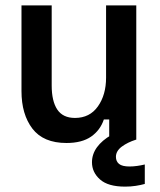

<svg xmlns="http://www.w3.org/2000/svg" viewBox="-20 -520 594 715"><path d="M227.5 12.5Q141.7 12.5 100.8 -40.8Q60 -94.2 60 -180.8V-500H172.5V-201.7Q172.5 -143.3 193.3 -112.1Q214.2 -80.8 259.2 -80.8Q314.2 -80.8 344.6 -123.8Q375 -166.7 375 -230.8V-500H487.5V0H386.7V-75H366.7Q353.3 -35 319.2 -11.2Q285 12.5 227.5 12.5ZM445.8 175Q382.5 175 352.5 148.3Q322.5 121.7 322.5 84.2Q322.5 54.2 341.2 28.3Q360 2.5 395 -17.5L486.7 -5V0Q455 10 433.3 26.2Q411.7 42.5 411.7 64.2Q411.7 80.8 423.3 90.4Q435 100 462.5 100Q475.8 100 490.8 97.9Q505.8 95.8 519.2 92.5V165Q504.2 169.2 485.4 172.1Q466.7 175 445.8 175Z"/></svg>

Font: Familjen Grotesk GF Medium
Style: Regular
Weight: 500
Designer: Anders Wikstroem, Jonas Baeckman, Matilda Gysing, Kristian Moeller
Foundry: Familjen STHLM AB
Version: Version 2.000; Beta; Release 4; Build 6